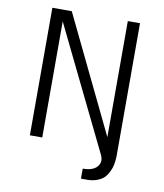

<svg xmlns="http://www.w3.org/2000/svg" viewBox="-93 -766 876 1023"><g transform="rotate(10 344.5 -255.0)"><path d="M415 180.2V126Q469.7 126 492.4 99.6Q515.1 73.2 498 37.1L173.8 -627.9V0H106.9V-689.9H211.9L515.1 -62V-689.9H581.1V0Q581.1 2 581.1 5.9Q581.1 20.5 581.1 30Q581.1 39.6 578.6 59.6Q576.2 79.6 571.5 93.5Q566.9 107.4 557.1 125Q547.4 142.6 533.9 153.6Q520.5 164.6 498.5 172.4Q476.6 180.2 449.2 180.2Z"/></g></svg>

Font: HK Grotesk Light
Style: Regular
Weight: 300
Designer: Alfredo Marco Pradil and Stefan Peev
Foundry: Hanken Design Co.
Version: Version 1.045;PS 001.045;hotconv 1.0.88;makeotf.lib2.5.64775